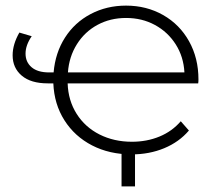

<svg xmlns="http://www.w3.org/2000/svg" viewBox="-20 -546 776 684"><path d="M686 -249H221Q223 -188 253 -140.5Q283 -93 334.5 -67Q386 -41 450 -41Q503 -41 548 -59.5Q593 -78 624 -114L653 -81Q618 -40 565 -18Q512 4 449 4Q370 4 308 -28Q246 -60 209.5 -117.5Q173 -175 170 -249H150Q90 -249 57.5 -276.5Q25 -304 25 -349Q25 -388 49 -430L93 -417Q71 -385 71 -355Q71 -325 92.5 -306.5Q114 -288 155 -288H171Q177 -358 211.5 -412Q246 -466 303 -496Q360 -526 429 -526Q502 -526 561 -492.5Q620 -459 653.5 -399Q687 -339 687 -263Q687 -254 686 -249ZM222 -288H637Q634 -344 606 -388Q578 -432 532 -457Q486 -482 429 -482Q373 -482 327.5 -457.5Q282 -433 254 -388.5Q226 -344 222 -288ZM461 118H413V-14H461Z"/></svg>

Font: Montserrat Alternates Light
Style: Regular
Weight: 300
Designer: Julieta Ulanovsky
Foundry: Julieta Ulanovsky
Version: Version 7.200